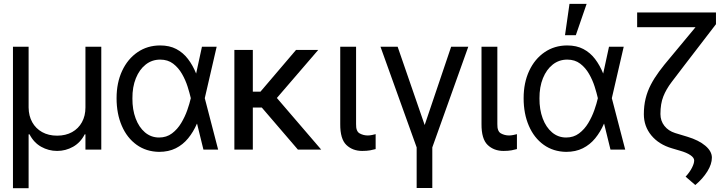

<svg xmlns="http://www.w3.org/2000/svg" viewBox="-20 -784 3807 1006"><path d="M47.9 202.1V-539.1H129.9V-220.7Q130.4 -176.8 148.9 -143.6Q167.5 -110.4 200.9 -91.8Q234.4 -73.2 279.3 -73.2Q324.2 -73.2 357.7 -91.8Q391.1 -110.4 409.4 -143.8Q427.7 -177.2 427.7 -220.7V-539.1H510.7V0H427.7V-80.1H423.8Q401.9 -37.1 363 -15.1Q324.2 6.8 279.3 6.8Q234.4 6.8 195.6 -15.1Q156.7 -37.1 134.8 -80.1H129.9V202.1Z M813.5 11.7Q746.1 10.7 695.8 -25.4Q645.5 -61.5 618.2 -124.8Q590.8 -188 590.8 -269.5Q590.8 -350.6 619.9 -412.8Q648.9 -475.1 700.7 -510.5Q752.4 -545.9 819.3 -545.9Q868.2 -545.9 903.8 -527.1Q939.5 -508.3 964.8 -475.1Q990.2 -441.9 1007.8 -398.4H1040L1052.7 -270.5L1123 0H1045.9L979.5 -270.5Q973.6 -296.4 962.9 -330.3Q952.1 -364.3 933.6 -396.7Q915 -429.2 887.2 -450.4Q859.4 -471.7 819.3 -471.7Q776.4 -471.7 743.4 -445.8Q710.4 -419.9 691.9 -374Q673.3 -328.1 673.8 -268.6Q673.3 -210 690.7 -163.6Q708 -117.2 739.7 -90.3Q771.5 -63.5 813.5 -63.5Q852.5 -63.5 881.1 -85Q909.7 -106.4 929.4 -139.4Q949.2 -172.4 961.4 -207.3Q973.6 -242.2 979.5 -268.6L1038.1 -539.1H1115.2L1052.7 -268.6L1040 -135.7H1011.7Q993.2 -92.8 965.8 -59.3Q938.5 -25.9 900.9 -7.1Q863.3 11.7 813.5 11.7Z M1304.7 -522.5V0H1208V-522.5ZM1647.5 -522.5 1387.7 -220.7H1272.5L1257.8 -303.7H1344.7L1531.2 -522.5ZM1541 0 1339.8 -234.4 1402.3 -303.7 1663.1 0Z M1762.7 -539.1H1845.7V-133.8Q1844.7 -95.7 1864.5 -85Q1884.3 -74.2 1907.2 -74.2Q1917 -74.2 1929.4 -76.7Q1941.9 -79.1 1948.2 -81.1V-2.9Q1936.5 0.5 1919.4 3.7Q1902.3 6.8 1877.9 6.8Q1827.6 6.8 1794.9 -24.4Q1762.2 -55.7 1762.7 -133.8Z M1973.6 -539.1H2063.5L2205.1 -128.9L2343.8 -539.1H2433.6L2245.1 -11.7V201.2H2163.1V-11.7Z M2502.9 -539.1H2585.9V-133.8Q2585 -95.7 2604.7 -85Q2624.5 -74.2 2647.5 -74.2Q2657.2 -74.2 2669.7 -76.7Q2682.1 -79.1 2688.5 -81.1V-2.9Q2676.8 0.5 2659.7 3.7Q2642.6 6.8 2618.2 6.8Q2567.9 6.8 2535.2 -24.4Q2502.4 -55.7 2502.9 -133.8Z M2946.3 11.7Q2878.9 10.7 2828.6 -25.4Q2778.3 -61.5 2751 -124.8Q2723.6 -188 2723.6 -269.5Q2723.6 -350.6 2752.7 -412.8Q2781.7 -475.1 2833.5 -510.5Q2885.3 -545.9 2952.1 -545.9Q3001 -545.9 3036.6 -527.1Q3072.3 -508.3 3097.7 -475.1Q3123 -441.9 3140.6 -398.4H3172.9L3185.5 -270.5L3255.9 0H3178.7L3112.3 -270.5Q3106.4 -296.4 3095.7 -330.3Q3085 -364.3 3066.4 -396.7Q3047.9 -429.2 3020 -450.4Q2992.2 -471.7 2952.1 -471.7Q2909.2 -471.7 2876.2 -445.8Q2843.3 -419.9 2824.7 -374Q2806.2 -328.1 2806.6 -268.6Q2806.2 -210 2823.5 -163.6Q2840.8 -117.2 2872.6 -90.3Q2904.3 -63.5 2946.3 -63.5Q2985.4 -63.5 3013.9 -85Q3042.5 -106.4 3062.3 -139.4Q3082 -172.4 3094.2 -207.3Q3106.4 -242.2 3112.3 -268.6L3170.9 -539.1H3248L3185.5 -268.6L3172.9 -135.7H3144.5Q3126 -92.8 3098.6 -59.3Q3071.3 -25.9 3033.7 -7.1Q2996.1 11.7 2946.3 11.7ZM2940.4 -599.6 2963.9 -763.7H3053.7L2997.1 -599.6Z M3688.5 -718.8H3731.4V-657.2L3566.4 -442.4Q3527.3 -391.1 3499 -354Q3470.7 -316.9 3455.6 -278.8Q3440.4 -240.7 3440.4 -186.5Q3440.4 -150.9 3461.2 -124.5Q3481.9 -98.1 3517.6 -86.9L3582 -67.4Q3641.6 -49.3 3675.8 -20.3Q3710 8.8 3710 42Q3710 75.7 3686.3 114Q3662.6 152.3 3623 185.5L3572.3 141.6Q3593.8 118.2 3605.5 95.2Q3617.2 72.3 3617.2 56.6Q3617.2 42.5 3597.7 29.1Q3578.1 15.6 3543.9 5.9L3501 -6.8Q3432.1 -26.9 3392.8 -74.5Q3353.5 -122.1 3353.5 -185.5Q3353.5 -230 3362.8 -267.8Q3372.1 -305.7 3390.1 -340.3Q3408.2 -375 3433.6 -409.4Q3459 -443.8 3491.2 -481.4ZM3318.4 -718.8H3701.2V-641.6H3318.4Z"/></svg>

Font: Inter Display V
Style: Regular
Weight: 400
Designer: Rasmus Andersson
Foundry: rsms
Version: Version 3.015;git-src